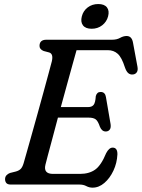

<svg xmlns="http://www.w3.org/2000/svg" viewBox="-20 -892 685 928"><path d="M364 0H32.5Q16.5 0 10.5 -7.5Q4.5 -15 4.5 -26Q4.5 -37.5 11.5 -45Q18.5 -52.5 28.5 -56L56.5 -63Q71 -67 79.5 -75Q88 -83 94 -102.5Q97.5 -115 107.8 -151Q118 -187 132 -236.8Q146 -286.5 161.2 -341.2Q176.5 -396 190.5 -447.5Q204.5 -499 215.2 -538.2Q226 -577.5 230.5 -595.5Q239 -632 217.5 -638.5L191 -645.5Q171 -653.5 171 -670Q171 -700 204.5 -700H522Q544.5 -700 560.5 -709Q576.5 -718 592 -718Q617.5 -718 623 -685L644.5 -569Q647.5 -552 641.2 -542.8Q635 -533.5 623 -532Q609.5 -530.5 600 -538.5Q590.5 -546.5 583.5 -567Q568.5 -614.5 549 -632Q529.5 -649.5 501 -649.5H350Q344 -628 332 -585.2Q320 -542.5 305 -487.5Q290 -432.5 274 -374.5H406Q424 -374.5 432.5 -385Q441 -395.5 443 -427.5Q448.5 -447.5 466 -447.5Q478 -447.5 484.2 -440.8Q490.5 -434 492 -423L514.5 -292Q517 -273.5 510 -265Q503 -256.5 491 -256.5Q472.5 -256.5 463 -279Q453.5 -307.5 442 -315.5Q430.5 -323.5 409 -323.5H260Q245.5 -269 232.8 -221.2Q220 -173.5 211 -140Q202 -106.5 199.5 -95.5Q189 -51.5 236.5 -51.5H366Q411 -51.5 440 -72.2Q469 -93 493 -151.5Q507 -178.5 524.5 -178.5Q548 -178.5 547.5 -146Q545.5 -104 528.2 -67.2Q511 -30.5 484.5 -7.8Q458 15 427.5 15Q411 15 397.2 7.5Q383.5 0 364 0ZM423 -753Q393.5 -753 381 -769.5Q368.5 -786 375.5 -813Q382.5 -840 404 -856.2Q425.5 -872.5 455 -872.5Q484.5 -872.5 497 -856.2Q509.5 -840 502.5 -813Q495.5 -786.5 474 -769.8Q452.5 -753 423 -753Z"/></svg>

Font: Fraunces 72pt S100
Style: Italic
Weight: 400
Italic angle: -16°
Version: Version 1.000; ttfautohint (v1.8.3)